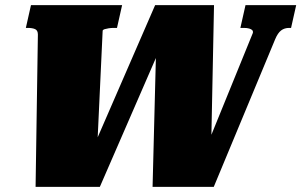

<svg xmlns="http://www.w3.org/2000/svg" viewBox="-20 -730 1177 750"><path d="M101 -710H457L437 -621H425Q414 -621 404.5 -619.5Q395 -618 388.5 -616Q382 -614 381 -610L360 -159L350 -167L586 -710H816L805 -163L786 -155L968 -602Q969 -608 965.5 -612Q962 -616 953.5 -618.5Q945 -621 932 -621H919L939 -710H1137L1117 -621H1110Q1091 -621 1078 -611Q1065 -601 1055 -577L815 0H576L590 -547L607 -545L370 0H119L128 -595Q128 -611 117.5 -616Q107 -621 88 -621H81Z"/></svg>

Font: Roboto Serif Black
Style: Italic
Weight: 900
Italic angle: -10°
Version: Version 1.008